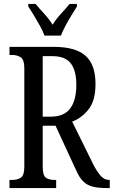

<svg xmlns="http://www.w3.org/2000/svg" viewBox="-20 -951 575 971"><path d="M28 0V-41H42Q68 -41 85.5 -52.5Q103 -64 103 -108V-605Q103 -649 85 -661Q67 -673 42 -673H28V-714H252Q362 -714 412.5 -669Q463 -624 463 -526Q463 -442 428 -398Q393 -354 345 -336L451 -121Q471 -82 489.5 -61.5Q508 -41 532 -41H535V0H520Q478 0 449.5 -7Q421 -14 401 -33.5Q381 -53 365 -90L261 -315H196V-108Q196 -64 212 -52.5Q228 -41 255 -41H264V0ZM237 -361Q304 -361 335 -402.5Q366 -444 366 -522Q366 -594 338 -630.5Q310 -667 246 -667H196V-361ZM205 -771Q197 -794 182 -820.5Q167 -847 151.5 -873Q136 -899 123 -918V-931H160Q181 -906 204.5 -880.5Q228 -855 246 -826Q264 -855 287.5 -880.5Q311 -906 332 -931H369V-918Q357 -899 341 -873Q325 -847 311 -820.5Q297 -794 288 -771Z"/></svg>

Font: Noto Serif Lao ExtraCondensed
Style: Regular
Weight: 400
Width: 2
Designer: Monotype Design Team
Foundry: Monotype Imaging Inc.
Version: Version 2.003; ttfautohint (v1.8.4.7-5d5b)